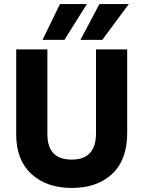

<svg xmlns="http://www.w3.org/2000/svg" viewBox="-20 -918 708 948"><path d="M608 -261Q608 -129 534 -59.5Q460 10 334 10Q210 10 135 -59Q60 -128 60 -254V-674H214V-255Q214 -130 334 -130Q454 -130 454 -260V-674H608ZM485 -721H377L471 -898H616ZM298 -721H190L276 -898H409Z"/></svg>

Font: Hind Siliguri
Style: Bold
Weight: 700
Designer: Jyotish Sonowal
Foundry: Indian Type Foundry
Version: Version 1.001;PS 1.0;hotconv 1.0.86;makeotf.lib2.5.63406; tt